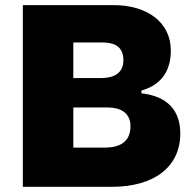

<svg xmlns="http://www.w3.org/2000/svg" viewBox="-20 -723 752 743"><path d="M68.4 0H412.1C576.7 0 677.7 -77.1 677.7 -206.5C677.7 -317.4 601.1 -354 527.3 -361.8V-372.6C584 -388.7 641.1 -429.2 641.1 -527.3C641.1 -638.2 547.4 -703.1 420.9 -703.1H68.4ZM263.7 -151.9V-307.1H397C442.4 -307.1 484.9 -289.1 484.9 -234.4C484.9 -169.9 437.5 -151.9 386.7 -151.9ZM263.7 -420.9V-558.6H375.5C416.5 -558.6 457.5 -547.4 457.5 -489.7C457.5 -437 416.5 -420.9 370.6 -420.9Z"/></svg>

Font: Wand UI Pro Black
Style: Regular
Weight: 900
Designer: Andreas Faust
Version: Version 1.003;FEAKit 1.0